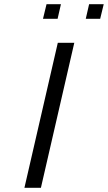

<svg xmlns="http://www.w3.org/2000/svg" viewBox="-20 -900 517 920"><path d="M186 -810 203 -880H272L256 -810ZM391 -810 407 -880H477L460 -810ZM97 0 257 -695H336L176 0Z"/></svg>

Font: Coval
Style: ExtraLight Italic
Weight: 200
Foundry: Context Ltd
Version: Version 001.000